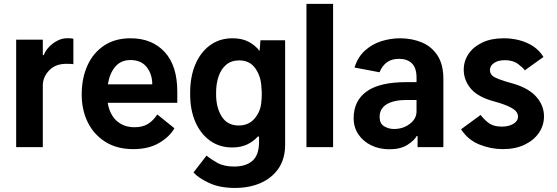

<svg xmlns="http://www.w3.org/2000/svg" viewBox="-20 -747 2827 975"><path d="M352.6 -550.1V-421.2Q346.2 -422.2 336.1 -422.6Q326 -422.9 316.1 -422.9Q262.4 -422.9 230.3 -390.1Q198.2 -357.2 197.4 -314.3V0H62.1V-545.5H197.4V-467.3H202.4Q210.2 -488.6 228.5 -508.2Q246.8 -527.7 271.3 -540.3Q295.8 -552.9 321.7 -552.9Q328.8 -552.9 337.7 -552.4Q346.6 -551.8 352.6 -550.1Z M656.6 10.3Q574.6 10.3 516 -26.1Q457.4 -62.5 426.1 -125.2Q394.9 -187.9 394.9 -267Q394.9 -349.8 424 -414.2Q453.1 -478.7 508.5 -515.6Q563.9 -552.6 642.8 -552.6Q752.1 -552.6 816.2 -483Q880.3 -413.4 880.3 -282V-225.1H527Q536.6 -165.8 572.4 -133.3Q608.3 -100.9 663.4 -100.9Q703.5 -100.9 730.5 -117.2Q757.5 -133.5 778.8 -165.8L865.8 -95.5Q841.6 -52.9 788.4 -21.3Q735.1 10.3 656.6 10.3ZM642.4 -442.1Q593.8 -442.1 565.2 -408.2Q536.6 -374.3 527.7 -318.9H753.2Q753.2 -370 725.1 -406.1Q697.1 -442.1 642.4 -442.1Z M945.7 -267V-277Q945.7 -358 972.1 -420.1Q998.6 -482.2 1046.9 -517.4Q1095.2 -552.6 1160.5 -552.6Q1208.1 -552.6 1241.7 -535.3Q1275.2 -518.1 1298.3 -488.3L1302.6 -542.6H1427.9V-11.7Q1427.9 58.6 1395.1 107.4Q1362.2 156.2 1304.7 181.8Q1247.2 207.4 1172.9 207.4Q1095.2 207.4 1040.7 181.6Q986.2 155.9 962.7 128.6L1028.8 43Q1050.4 61.4 1084 80.1Q1117.5 98.7 1169 98.7Q1228 98.7 1261.4 70.1Q1294.7 41.5 1295.5 -23.8V-51.8L1290.8 -55Q1267 -28.4 1234.7 -13.3Q1202.4 1.8 1159.1 1.8Q1094.5 1.8 1046.5 -32.7Q998.6 -67.1 972.1 -127.8Q945.7 -188.6 945.7 -267ZM1077.4 -277V-267Q1077.4 -200.6 1106 -155.2Q1134.6 -109.7 1192.5 -109.7Q1243.6 -109.7 1274.3 -146.7Q1305 -183.6 1307.5 -234.7Q1309.3 -247.9 1309.3 -268.1Q1309.3 -288.4 1307.5 -302.2Q1305.8 -358.3 1277 -399.3Q1248.2 -440.3 1195.3 -440.3Q1154.8 -440.3 1128.7 -418.3Q1102.6 -396.3 1090 -359.2Q1077.4 -322.1 1077.4 -277Z M1671.5 -727.3V0H1536.2V-727.3Z M2100.5 0V-56.5H2096.2Q2083.5 -33.4 2048.7 -11.2Q2013.8 11 1957.4 11Q1906.6 11 1865.4 -8.9Q1824.2 -28.8 1800.1 -64.5Q1775.9 -100.1 1775.9 -147Q1775.9 -234.7 1841.4 -282.3Q1907 -329.9 2043.7 -329.9H2095.2V-352.6Q2095.2 -402.3 2071.7 -425.2Q2048.3 -448.2 2006.4 -448.2Q1968.8 -448.2 1944.6 -430.4Q1920.5 -412.6 1907.3 -380L1780.2 -404.1Q1797.2 -458.1 1833.8 -490.8Q1870.4 -523.4 1917.1 -538Q1963.8 -552.6 2011.4 -552.6Q2071 -552.6 2121.1 -532Q2171.2 -511.4 2201.3 -465.9Q2231.5 -420.5 2231.5 -346.2V0ZM2095.2 -239.3H2044.4Q1979.8 -239.3 1943.7 -217.5Q1907.7 -195.7 1907.7 -152.7Q1907.7 -120 1930.4 -106Q1953.1 -92 1980.5 -92Q2027.7 -92 2061.4 -118.3Q2095.2 -144.5 2095.2 -181.1Z M2334.9 -393.1Q2334.9 -436.8 2359.2 -473Q2383.5 -509.2 2429 -530.9Q2474.4 -552.6 2537.3 -552.6Q2603.7 -552.6 2657.7 -528.4Q2711.6 -504.3 2739.7 -457.7L2645.2 -389.9Q2634.9 -404.1 2609.7 -422.8Q2584.5 -441.4 2543 -441.4Q2509.2 -441.4 2488.6 -427Q2468 -412.6 2468 -391.7Q2468 -368.3 2488.5 -356.7Q2508.9 -345.2 2546.2 -333.8L2592.7 -320.3Q2668 -296.9 2705.3 -253.4Q2742.5 -209.9 2742.5 -156.2Q2742.5 -110.4 2716.8 -72.6Q2691.1 -34.8 2644.2 -12.3Q2597.3 10.3 2533.4 10.3Q2472.3 10.3 2414.1 -13.3Q2355.8 -36.9 2321.4 -90.6L2420.8 -163.4Q2431.8 -146.7 2457.7 -125.4Q2483.7 -104 2528.8 -104Q2563.2 -104 2586.8 -118.1Q2610.4 -132.1 2610.4 -154.5Q2610.4 -178.3 2586.8 -193.5Q2563.2 -208.8 2520.2 -223L2468 -238.3Q2397.4 -261.4 2366.1 -302.7Q2334.9 -344.1 2334.9 -393.1Z"/></svg>

Font: Interface
Style: Bold
Weight: 700
Designer: Rasmus Andersson
Foundry: rsms
Version: Version 1.8